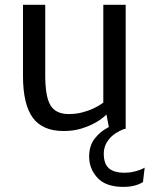

<svg xmlns="http://www.w3.org/2000/svg" viewBox="-20 -520 604 775"><path d="M236.3 8.8Q151.4 8.8 112.1 -45.2Q72.8 -99.1 72.8 -213.9V-500.5H162.6V-217.3Q162.6 -174.8 167.5 -144.8Q172.4 -114.7 183.1 -96.2Q204.1 -59.6 257.3 -59.6Q288.1 -59.6 313.7 -66.7Q339.4 -73.7 357.9 -82.5Q380.4 -93.3 397 -106V-500.5H487.3V0L421.9 5.4L409.7 -57.6Q390.1 -38.6 364.3 -24.4Q341.8 -11.7 309.8 -1.5Q277.8 8.8 236.3 8.8ZM478 234.4Q407.2 234.4 373.5 197.8Q339.8 161.1 339.8 112.3Q339.8 68.8 361.6 40.3Q383.3 11.7 416 -5.4Q448.7 -22.5 482.4 -30.8V0Q441.4 15.6 420.2 41.7Q398.9 67.9 398.9 100.1Q398.9 141.1 419.4 159.2Q439.9 177.2 482.4 177.2Q500.5 177.2 515.1 174.1Q529.8 170.9 541 167Q554.2 162.6 564 156.7L557.1 214.8Q547.9 220.7 537.6 224.6Q527.8 228.5 513.2 231.4Q498.5 234.4 478 234.4Z"/></svg>

Font: Mako
Style: Regular
Weight: 400
Designer: vernon adams
Foundry: vernon adams
Version: Version 1.100; ttfautohint (v1.8.4.7-5d5b);gftools[0.9.33]